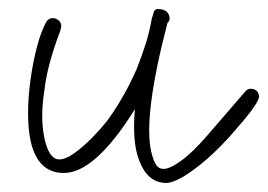

<svg xmlns="http://www.w3.org/2000/svg" viewBox="-20 -370 592 424"><path d="M347 34Q298 34 281 -37Q273 -75 278 -129Q190 12 121 12Q64 12 48 -57Q42 -83 42 -119.5Q42 -156 47.5 -195Q53 -234 62 -268Q71 -302 83 -323Q88 -330 97 -330Q102 -330 107.5 -326.5Q113 -323 115 -316Q116 -310 112 -299Q84 -225 78 -170Q68 -107 79 -61Q89 -18 111 -18Q125 -18 144.5 -32Q164 -46 184 -66.5Q204 -87 218 -105Q256 -158 282 -218Q293 -246 301.5 -272.5Q310 -299 315 -328Q318 -339 320 -344.5Q322 -350 329 -350Q350 -350 354 -334Q356 -324 350 -320Q296 -113 314 -35Q319 -14 325 -5.5Q331 3 341 3Q355 3 380 -15Q405 -33 437 -70L520 -166Q526 -174 533 -174Q549 -174 552 -159Q555 -146 505 -89Q484 -64 467 -47Q450 -30 435 -17Q407 7 384 20.5Q361 34 347 34Z"/></svg>

Font: Oooh Baby
Style: Normal
Weight: 400
Designer: Robert E. Leuschke
Foundry: Robert E. Leuschke
Version: Version 1.011; ttfautohint (v1.8.3)